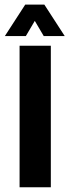

<svg xmlns="http://www.w3.org/2000/svg" viewBox="-34 -794 294 814"><path d="M49 0V-600H181.5V0ZM-13.5 -641 73 -774.5H154L240.5 -641H151.5L113.5 -705.5L75.5 -641Z"/></svg>

Font: Big Shoulders Stencil Text ExtraBold
Style: Regular
Weight: 800
Designer: Patric King
Foundry: XO Type Co
Version: Version 1.000